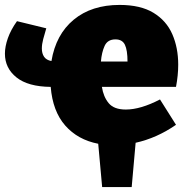

<svg xmlns="http://www.w3.org/2000/svg" viewBox="-22 -575 760 780"><path d="M693 -68Q615 -14 529 5L513 185H393L377 9Q294 -7 243 -65Q192 -123 184 -222Q92 -223 45 -260.5Q-2 -298 -2 -357Q-2 -386 10 -420Q22 -454 47 -489L166 -460Q159 -437 153.5 -416Q148 -395 148 -378Q148 -358 157 -344.5Q166 -331 187 -327Q205 -435 277.5 -495Q350 -555 464 -555Q549 -555 601.5 -523Q654 -491 678 -436Q702 -381 702 -312Q702 -269 693 -222H392Q398 -182 419.5 -156Q441 -130 489 -130Q549 -130 628 -171ZM447 -415Q415 -415 403 -388.5Q391 -362 388 -325H496Q496 -371 485.5 -393Q475 -415 447 -415Z"/></svg>

Font: Bitter Black
Style: Regular
Weight: 900
Designer: Sol Matas, and Bitter project Authors
Foundry: Sol Matas
Version: Version 2.001